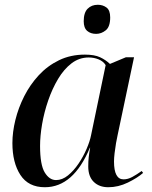

<svg xmlns="http://www.w3.org/2000/svg" viewBox="-20 -775 637 805"><path d="M168 10Q99 10 65.5 -41.5Q32 -93 32 -175Q32 -221 44.5 -272Q57 -323 81.5 -371.5Q106 -420 142.5 -459.5Q179 -499 227.5 -522.5Q276 -546 336 -546Q376 -546 399.5 -535Q423 -524 441 -507L508 -535H542L473 -208Q470 -195 466.5 -175Q463 -155 460.5 -133.5Q458 -112 458 -98Q458 -23 498 -23Q516 -23 534.5 -33Q553 -43 574 -58L580 -50Q556 -29 516 -9.5Q476 10 434 10Q396 10 373 -12.5Q350 -35 350 -77Q350 -99 352 -116.5Q354 -134 358 -156H357Q288 10 168 10ZM215 -20Q241 -20 265 -39.5Q289 -59 309 -88.5Q329 -118 343 -150.5Q357 -183 362 -209L423 -502Q413 -518 393.5 -526Q374 -534 352 -534Q312 -534 280 -509.5Q248 -485 223.5 -444Q199 -403 182 -353.5Q165 -304 156.5 -254.5Q148 -205 148 -163Q148 -84 167.5 -52Q187 -20 215 -20ZM383 -633Q360 -633 345.5 -645.5Q331 -658 331 -686Q331 -722 347.5 -738.5Q364 -755 390 -755Q411 -755 426.5 -743.5Q442 -732 442 -702Q442 -663 423.5 -648Q405 -633 383 -633Z"/></svg>

Font: Noto Serif Display Medium
Style: Italic
Weight: 500
Italic angle: -12°
Designer: Monotype Design Team
Foundry: Monotype Imaging Inc.
Version: Version 2.009